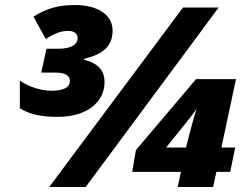

<svg xmlns="http://www.w3.org/2000/svg" viewBox="-20 -744 994 764"><path d="M211 -279C331 -279 396 -342 396 -417C396 -460 375 -491 315 -506V-510C381 -526 428 -554 428 -622C428 -690 361 -724 280 -724C210 -724 165 -710 113 -678L162 -589C204 -615 227 -621 252 -621C273 -621 289 -611 289 -593C289 -564 258 -550 212 -550H165L144 -455H203C247 -455 258 -438 258 -422C258 -396 233 -383 184 -383C148 -383 100 -395 59 -423V-313C99 -289 141 -279 211 -279ZM176 0H321L850 -714H708ZM687 0H828L841 -60H896L916 -157H861L919 -429H760L521 -147L506 -60H700ZM641 -157 711 -244C725 -261 752 -295 763 -312C758 -300 747 -261 740 -234L720 -157Z"/></svg>

Font: Noto Sans Black
Style: Italic
Weight: 900
Italic angle: -12°
Designer: Monotype Design Team
Foundry: Monotype Imaging Inc.
Version: Version 2.013